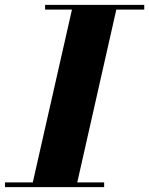

<svg xmlns="http://www.w3.org/2000/svg" viewBox="-64 -770 613 790"><path d="M66.5 0 236.5 -750H419L249.5 0ZM-43.5 0V-19.5H364.5V0ZM121.5 -730.5V-750H529.5V-730.5Z"/></svg>

Font: Bodoni Moda ExtraBold
Style: Italic
Weight: 800
Italic angle: -13°
Version: Version 2.005